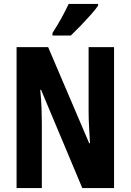

<svg xmlns="http://www.w3.org/2000/svg" viewBox="-20 -953 662 973"><path d="M558 0H397L188 -498H184Q189 -446 190.5 -404Q192 -362 192 -331V0H64V-714H224L432 -227H436Q433 -277 431 -317.5Q429 -358 429 -389V-714H558ZM477 -924Q464 -905 440 -878Q416 -851 389 -823Q362 -795 339 -773H246V-786Q272 -826 292 -862.5Q312 -899 328 -933H477Z"/></svg>

Font: Noto Sans ExtraCondensed
Style: Bold
Weight: 700
Width: 2
Designer: Monotype Design Team
Foundry: Monotype Imaging Inc.
Version: Version 2.013; ttfautohint (v1.8.4.7-5d5b)